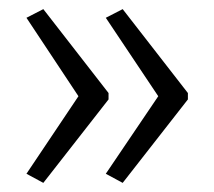

<svg xmlns="http://www.w3.org/2000/svg" viewBox="-20 -482 469 421"><path d="M392 -264 249 -81 212 -101 327 -271 212 -443 249 -462 392 -278ZM218 -264 75 -81 38 -101 152 -271 38 -443 75 -462 218 -278Z"/></svg>

Font: Noto Sans Gurmukhi ExtraCondensed Light
Style: Regular
Weight: 300
Width: 2
Designer: Jelle Bosma - Monotype Design Team
Foundry: Monotype Imaging Inc.
Version: Version 2.004; ttfautohint (v1.8.4.7-5d5b)